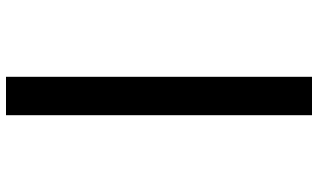

<svg xmlns="http://www.w3.org/2000/svg" viewBox="-230 -620 1060 640"><g transform="rotate(-90 300.0 -300.0)"><path d="M236 210V-810H364V210Z"/></g></svg>

Font: M PLUS Code Latin Expanded
Style: Bold
Weight: 700
Width: 7
Designer: Coji Morishita
Foundry: UNDERFOREST DESIGN
Version: Version 1.002; ttfautohint (v1.8.3)